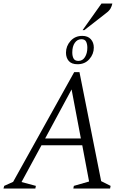

<svg xmlns="http://www.w3.org/2000/svg" viewBox="-35 -1077 732 1097"><path d="M-15 0 -11 -15 40 -38 389 -665H419L543 -42L597 -15L594 0H384L387 -15L474 -40L435 -247H202L88 -37L170 -15L167 0ZM223 -286H427L374 -566ZM408 -710Q374 -710 358 -728.5Q342 -747 342 -776Q342 -814 368 -843Q394 -872 435 -872Q467 -872 484 -853Q501 -834 501 -805Q501 -768 475.5 -739Q450 -710 408 -710ZM413 -729Q437 -729 450.5 -751Q464 -773 464 -804Q464 -825 457 -839Q450 -853 430 -853Q407 -853 392.5 -832.5Q378 -812 378 -777Q378 -756 385.5 -742.5Q393 -729 413 -729ZM437 -905 545 -1057H607Q604 -1042 596.5 -1028.5Q589 -1015 570 -1001L447 -905Z"/></svg>

Font: Spectral Light
Style: Italic
Weight: 300
Italic angle: -10°
Designer: Jean-Baptiste Levee
Foundry: Production Type
Version: Version 2.001